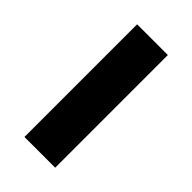

<svg xmlns="http://www.w3.org/2000/svg" viewBox="-177 -602 658 658"><g transform="rotate(45 152.5 -273.0)"><path d="M227 0H78V-546H227Z"/></g></svg>

Font: Noto Sans Hebrew
Style: Bold
Weight: 700
Designer: Monotype Design Team
Foundry: Monotype Imaging Inc.
Version: Version 2.003